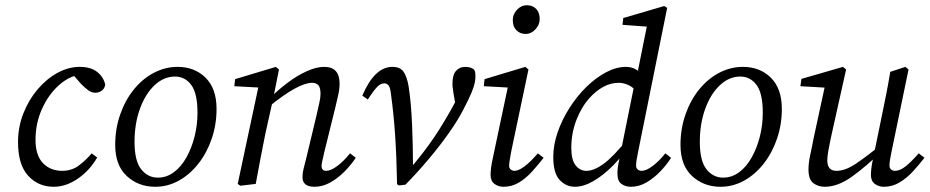

<svg xmlns="http://www.w3.org/2000/svg" viewBox="-20 -704 3559 735"><path d="M186 11Q126 11 87.5 -31.5Q49 -74 49 -160Q49 -218 69.5 -270Q90 -322 124 -362Q158 -402 200 -425Q242 -448 285 -448Q327 -448 351.5 -429Q376 -410 383 -380Q380 -364 369 -356.5Q358 -349 345 -349Q330 -349 317 -359Q304 -369 291 -382L250 -429L288 -419Q243 -412 204 -376.5Q165 -341 140.5 -286.5Q116 -232 116 -169Q116 -109 144.5 -79.5Q173 -50 218 -50Q256 -50 284 -72Q312 -94 331 -117L352 -101Q324 -52 278.5 -20.5Q233 11 186 11Z M574 11Q510 11 465.5 -30Q421 -71 421 -149Q421 -211 440 -265.5Q459 -320 492 -361Q525 -402 568.5 -425Q612 -448 660 -448Q725 -448 767 -406.5Q809 -365 809 -287Q809 -227 790.5 -173Q772 -119 739.5 -77.5Q707 -36 664.5 -12.5Q622 11 574 11ZM584 -24Q618 -24 646 -45Q674 -66 694 -102Q714 -138 725 -182Q736 -226 736 -272Q736 -347 712 -379Q688 -411 650 -411Q607 -411 571.5 -377.5Q536 -344 515.5 -287Q495 -230 495 -161Q495 -88 520.5 -56Q546 -24 584 -24Z M1138 -26Q1138 -42 1142 -57.5Q1146 -73 1153 -101L1192 -264Q1197 -287 1202 -308.5Q1207 -330 1207 -344Q1207 -369 1198.5 -378Q1190 -387 1175 -387Q1122 -387 1010 -296L1015 -330Q1046 -361 1082 -388Q1118 -415 1154.5 -431.5Q1191 -448 1221 -448Q1280 -448 1280 -384Q1280 -362 1274.5 -339.5Q1269 -317 1264 -294L1222 -124Q1218 -105 1214.5 -91Q1211 -77 1211 -69Q1211 -50 1229 -50Q1246 -50 1270.5 -68Q1295 -86 1320 -117L1342 -100Q1324 -73 1299 -47.5Q1274 -22 1244.5 -5.5Q1215 11 1184 11Q1138 11 1138 -26ZM959 0 900 7 890 0 971 -380 987 -368 877 -374 880 -401 1036 -448 1048 -438 1025 -323 996 -193Q986 -144 977 -96.5Q968 -49 959 0Z M1500 1Q1498 -107 1492.5 -187.5Q1487 -268 1477 -341Q1474 -370 1467 -377.5Q1460 -385 1451 -385Q1438 -385 1425 -372.5Q1412 -360 1388 -323L1367 -338Q1414 -448 1482 -448Q1511 -448 1524 -430.5Q1537 -413 1544 -375Q1554 -310 1557.5 -226.5Q1561 -143 1561 -59L1551 -60Q1604 -122 1643 -180Q1682 -238 1718 -305Q1723 -313 1726.5 -321.5Q1730 -330 1734 -338L1727 -283L1716 -347Q1715 -356 1713.5 -365.5Q1712 -375 1712 -382Q1712 -417 1725.5 -432.5Q1739 -448 1761 -448Q1774 -448 1783 -444.5Q1792 -441 1796 -436Q1798 -432 1799 -426.5Q1800 -421 1800 -410Q1800 -401 1797.5 -387.5Q1795 -374 1785.5 -350.5Q1776 -327 1754 -285Q1733 -244 1698.5 -195Q1664 -146 1621.5 -95.5Q1579 -45 1532 3L1507 6Z M1858 -34Q1858 -44 1859.5 -58.5Q1861 -73 1867 -101L1926 -380L1942 -368L1832 -374L1835 -401L1991 -448L2003 -438L1937 -124Q1934 -107 1931.5 -92.5Q1929 -78 1929 -70Q1929 -60 1935.5 -55Q1942 -50 1949 -50Q1981 -50 2039 -117L2061 -100Q2040 -73 2017 -47.5Q1994 -22 1967 -5.5Q1940 11 1907 11Q1888 11 1873 0Q1858 -11 1858 -34ZM1993 -574Q1971 -574 1957 -588Q1943 -602 1943 -627Q1943 -650 1959.5 -667Q1976 -684 1996 -684Q2019 -684 2032.5 -670Q2046 -656 2046 -631Q2046 -609 2029.5 -591.5Q2013 -574 1993 -574Z M2181 11Q2147 11 2122.5 -15Q2098 -41 2098 -103Q2098 -149 2114.5 -197Q2131 -245 2159.5 -290Q2188 -335 2224 -370.5Q2260 -406 2299.5 -427Q2339 -448 2376 -448Q2401 -448 2419.5 -435Q2438 -422 2460 -393L2423 -346Q2406 -369 2386.5 -378Q2367 -387 2349 -387Q2318 -387 2289.5 -371.5Q2261 -356 2237 -329Q2206 -295 2186.5 -244.5Q2167 -194 2167 -138Q2167 -92 2183.5 -71Q2200 -50 2225 -50Q2254 -50 2291 -77Q2328 -104 2387 -177L2395 -157Q2365 -109 2327.5 -71Q2290 -33 2252 -11Q2214 11 2181 11ZM2423 -124Q2415 -87 2415 -70Q2415 -60 2421.5 -55Q2428 -50 2436 -50Q2454 -50 2479 -69Q2504 -88 2527 -117L2549 -100Q2532 -73 2507.5 -47.5Q2483 -22 2454.5 -5.5Q2426 11 2395 11Q2374 11 2359 0Q2344 -11 2344 -34Q2343 -44 2344.5 -58.5Q2346 -73 2352 -101L2410 -388L2419 -418L2460 -622L2470 -601L2363 -609L2366 -635L2523 -681L2534 -674Z M2738 11Q2674 11 2629.5 -30Q2585 -71 2585 -149Q2585 -211 2604 -265.5Q2623 -320 2656 -361Q2689 -402 2732.5 -425Q2776 -448 2824 -448Q2889 -448 2931 -406.5Q2973 -365 2973 -287Q2973 -227 2954.5 -173Q2936 -119 2903.5 -77.5Q2871 -36 2828.5 -12.5Q2786 11 2738 11ZM2748 -24Q2782 -24 2810 -45Q2838 -66 2858 -102Q2878 -138 2889 -182Q2900 -226 2900 -272Q2900 -347 2876 -379Q2852 -411 2814 -411Q2771 -411 2735.5 -377.5Q2700 -344 2679.5 -287Q2659 -230 2659 -161Q2659 -88 2684.5 -56Q2710 -24 2748 -24Z M3137 11Q3112 11 3093.5 -3Q3075 -17 3075 -55Q3075 -81 3082 -112.5Q3089 -144 3094 -172L3141 -389L3147 -368L3044 -374L3048 -402L3207 -448L3219 -438L3161 -178Q3155 -150 3151 -127.5Q3147 -105 3147 -90Q3147 -50 3182 -50Q3215 -50 3254.5 -76Q3294 -102 3363 -158V-132Q3295 -66 3241 -27.5Q3187 11 3137 11ZM3363 11Q3344 11 3329 0Q3314 -11 3314 -34Q3314 -44 3315.5 -58.5Q3317 -73 3323 -101L3354 -252Q3363 -296 3372 -340.5Q3381 -385 3388 -429L3446 -448L3458 -438L3393 -124Q3385 -87 3385 -70Q3385 -60 3391.5 -55Q3398 -50 3406 -50Q3425 -50 3446.5 -67Q3468 -84 3497 -117L3519 -100Q3498 -73 3474.5 -47.5Q3451 -22 3423.5 -5.5Q3396 11 3363 11Z"/></svg>

Font: Lisu Bosa ExtraLight
Style: Italic
Weight: 200
Italic angle: -19°
Designer: David Morse, Annie Olsen, Victor Gaultney, Frank Grießhammer (Latin)
Foundry: SIL International
Version: Version 2.000